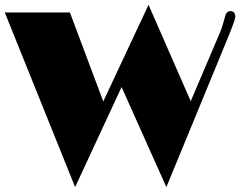

<svg xmlns="http://www.w3.org/2000/svg" viewBox="-24 -742 1003 789"><path d="M-4.4 -690.9H263.2L400.4 -325.2L586.4 -722.2L759.8 -326.2L881.8 -612.8Q888.2 -628.9 892.6 -644.5Q897 -660.2 900.9 -674.3Q903.3 -684.6 908.4 -690.4Q913.6 -696.3 923.3 -696.3Q933.6 -696.3 938.2 -689.7Q942.9 -683.1 942.9 -674.8Q942.9 -670.9 941.9 -666.3Q940.9 -661.6 938.2 -653.8Q935.5 -646 930.9 -633.5Q926.3 -621.1 918.5 -601.6L659.7 26.9L475.6 -384.3L284.7 26.9Z"/></svg>

Font: Limelight
Style: Regular
Weight: 400
Designer: Nicole Fally with help from Eben Sorkin
Foundry: Nicole Fally with help from Eben Sorkin
Version: Version 1.002